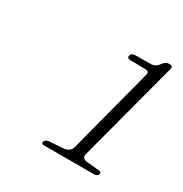

<svg xmlns="http://www.w3.org/2000/svg" viewBox="-94 -787 473 495"><g transform="rotate(30 142.0 -540.0)"><path d="M183.5 -669.5Q171.5 -669.5 174.5 -679Q177 -687 189 -687L232.5 -687.5Q241 -687.5 246.8 -691Q252.5 -694.5 259.5 -704.5Q266.5 -711.5 275 -711.5Q287 -711.5 283.5 -700.5L205 -404.5Q200 -388.5 217 -386.5L254.5 -383Q262.5 -382.5 261 -375Q258 -368 248.5 -368H100Q90.5 -368 93 -375Q95.5 -382.5 105.5 -383.5L148.5 -386.5Q167.5 -389 171 -405L236 -653.5Q239 -663 236.5 -666Q234 -669 225 -669Z"/></g></svg>

Font: Fraunces 9pt Thin
Style: Italic
Weight: 100
Italic angle: -16°
Version: Version 1.000;[b76b70a41]